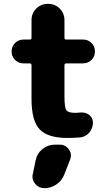

<svg xmlns="http://www.w3.org/2000/svg" viewBox="-20 -735 577 1008"><path d="M167 107.4Q173.8 71.3 202.6 47.9Q231.4 24.4 268.6 24.4H293.9Q324.2 24.4 341.8 49.8Q352.5 65.4 352.5 81.1Q352.5 91.8 347.7 103.5L317.4 181.6Q304.7 213.9 275.9 233.4Q247.1 252.9 212.9 252.9Q183.6 252.9 165 230.5Q150.4 212.9 150.4 192.4Q150.4 185.5 152.3 178.7ZM318.4 -537.1Q318.4 -527.3 328.1 -527.3H416Q442.4 -527.3 460.4 -509.3Q478.5 -491.2 478.5 -464.8Q478.5 -438.5 460.4 -420.4Q442.4 -402.3 416 -402.3H328.1Q318.4 -402.3 318.4 -392.6V-231.4Q318.4 -170.9 328.1 -156.7Q337.9 -142.6 374 -142.6Q387.7 -142.6 402.3 -144.5Q406.2 -144.5 410.2 -144.5Q430.7 -144.5 448.2 -131.8Q467.8 -116.2 467.8 -91.8Q467.8 -72.3 459.5 -55.2Q451.2 -38.1 435.5 -26.9Q419.9 -15.6 401.4 -13.7Q369.1 -10.7 334 -10.7Q231.4 -10.7 188.5 -55.7Q145.5 -100.6 145.5 -214.8V-392.6Q145.5 -402.3 135.7 -402.3H103.5Q77.1 -402.3 59.1 -420.4Q41 -438.5 41 -464.8Q41 -491.2 59.1 -509.3Q77.1 -527.3 103.5 -527.3H135.7Q145.5 -527.3 145.5 -537.1V-629.9Q145.5 -665 170.4 -689.9Q195.3 -714.8 230.5 -714.8H233.4Q268.6 -714.8 293.5 -689.9Q318.4 -665 318.4 -629.9Z"/></svg>

Font: Gen Jyuu GothicX Heavy
Style: Bold
Weight: 900
Designer: [Source Han Sans]
Ryoko NISHIZUKA  (kana & ideographs); Paul D. Hunt (Latin, Greek & Cyrillic); Wenlong ZHANG  (bopomofo
Version: Version 1.002.20150607